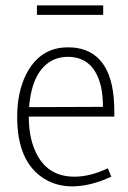

<svg xmlns="http://www.w3.org/2000/svg" viewBox="-20 -666 463 693"><path d="M381.8 -28.3 369.1 -58.6Q305.7 -28.3 249 -28.3Q145.5 -28.3 105.5 -125Q84 -174.8 84 -243.2V-245.1H392.6V-264.6Q392.6 -471.7 255.9 -493.2Q240.2 -495.1 224.6 -495.1Q124 -495.1 74.2 -397.5Q42 -333 42 -244.1Q42 -82 138.7 -21.5Q183.6 6.8 242.2 6.8Q307.6 5.9 381.8 -28.3ZM224.6 -460.9Q319.3 -460.9 344.7 -352.5Q351.6 -318.4 351.6 -280.3L85 -279.3Q95.7 -413.1 172.9 -450.2Q197.3 -460.9 224.6 -460.9ZM113.3 -646.5V-612.3H352.5V-646.5Z"/></svg>

Font: Yaldevi Colombo ExtraLight
Style: Regular
Weight: 275
Designer: Sol Matas, Denzil Rajitha, Kosala Senevirathne and Pathum Egodawatta
Foundry: Mooniak
Version: Version 1.020 ; ttfautohint (v1.6)